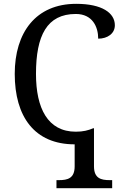

<svg xmlns="http://www.w3.org/2000/svg" viewBox="-20 -744 654 1003"><path d="M275 239H566V197H553C508 197 471 188 471 125V-74H467C441 -63 415 -56 376 -56C229 -56 168 -179 168 -358C168 -558 225 -671 376 -671C463 -671 493 -604 493 -542C542 -542 580 -569 580 -612C580 -676 514 -724 378 -724C167 -724 57 -574 57 -358C57 -135 160 10 370 10V125C370 188 333 197 288 197H275Z"/></svg>

Font: Noto Serif
Style: Regular
Weight: 400
Designer: Monotype Design Team
Foundry: Monotype Imaging Inc.
Version: Version 2.015